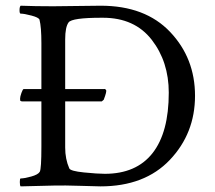

<svg xmlns="http://www.w3.org/2000/svg" viewBox="-20 -663 769 686"><path d="M212.9 -522.5V-344.7H351.6Q352.5 -344.7 354 -345.2Q355.5 -345.7 358.9 -341.3Q362.3 -336.9 350.6 -306.6L343.8 -300.8H212.9V-135.7Q212.9 -94.7 227.5 -61.5Q231.4 -51.8 279.8 -46.9Q328.1 -42 354.5 -42Q466.8 -42 524.9 -115.7Q583 -189.5 583 -332Q583 -442.4 522 -521Q460.9 -599.6 347.7 -599.6H342.8Q237.3 -599.6 225.1 -583Q212.9 -566.4 212.9 -522.5ZM338.9 2.9Q327.1 2.9 268.1 1Q209 -1 171.9 0L53.7 2.9Q50.8 0 50.8 -12.7Q50.8 -25.4 53.7 -25.4Q66.4 -25.4 91.3 -32.2Q116.2 -39.1 122.1 -49.3Q127.9 -59.6 127.9 -139.6V-300.8H57.6L52.7 -302.7Q51.8 -304.7 51.8 -311Q51.8 -317.4 56.6 -331.1Q61.5 -344.7 64.5 -344.7H127.9V-508.8Q127.9 -566.4 121.1 -592.8Q118.2 -600.6 92.3 -607.4Q66.4 -614.3 53.7 -614.3Q49.8 -614.3 49.8 -626.5Q49.8 -638.7 53.7 -642.6Q104.5 -640.6 169.9 -640.6L339.8 -642.6Q499 -642.6 587.9 -548.8Q676.8 -455.1 676.8 -320.8Q676.8 -186.5 586.9 -91.8Q497.1 2.9 338.9 2.9Z"/></svg>

Font: CrimsonText-Roman
Style: Roman
Weight: 400
Version: Version 0.13